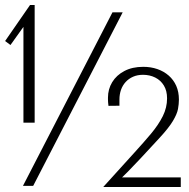

<svg xmlns="http://www.w3.org/2000/svg" viewBox="-28 -750 757 770"><path d="M66 -258V-678.5L88 -673L14 -569.5L-7.5 -585.5L92.5 -730H111V-258ZM64 -4.5 423 -700.5H464L105 -4.5ZM386 0 511.5 -138.5Q548.5 -179 578 -214.2Q607.5 -249.5 624.8 -284Q642 -318.5 642 -355.5Q642 -386 629.2 -407Q616.5 -428 594.5 -439Q572.5 -450 545.5 -450Q523 -450 505.5 -442.2Q488 -434.5 475.8 -421Q463.5 -407.5 457.2 -389.5Q451 -371.5 451 -351V-326L407 -325.5Q406 -333 405.5 -339.5Q405 -346 405 -351Q405 -356 405 -358.5Q405 -392.5 422 -420.5Q439 -448.5 470.8 -465.2Q502.5 -482 546.5 -482Q577 -482 603 -473Q629 -464 648.5 -447Q668 -430 678.8 -405.8Q689.5 -381.5 689.5 -350.5Q689.5 -333 685.8 -312.8Q682 -292.5 665.2 -264.5Q648.5 -236.5 610 -195Q600.5 -184.5 580.2 -162.8Q560 -141 535 -114Q510 -87 484.8 -61.5Q459.5 -36 439.5 -18L451 -38.5H697V0Z"/></svg>

Font: Russolo 10pt ExtraLight
Style: Regular
Weight: 200
Designer: Micah Stupak-Hahn
Version: Version 1.000